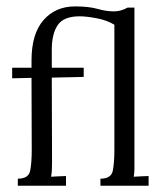

<svg xmlns="http://www.w3.org/2000/svg" viewBox="-20 -591 519 611"><path d="M80.3 -398.6Q80.3 -483.3 118.4 -527Q156.6 -570.6 218.6 -570.6Q262.6 -570.6 290.4 -562.7Q318.3 -554.8 342.5 -554.8Q353.1 -554.8 363.8 -557.6Q374.4 -560.3 386.1 -566.9H407.8V-79.6Q407.8 -64.5 407.8 -53Q407.8 -41.4 405.6 -28.6Q417.3 -29.3 429.2 -29.9Q441.1 -30.4 452.9 -30.8V0H299.6V-22.4Q334.1 -22.4 339 -48Q344 -73.7 344 -114V-512.3Q319.8 -527 287.1 -533Q254.5 -539.1 233.6 -539.1Q182.6 -539.1 163.7 -511.2Q144.8 -483.3 144.8 -432.7V-375.5H246.4V-346.2L144.8 -344L145.6 -79.6Q145.6 -64.5 145.2 -53Q144.8 -41.4 142.6 -28.6Q154.4 -29.3 166.3 -29.9Q178.2 -30.4 190 -30.8V0H36.7V-22.4Q71.1 -22.4 76.1 -48Q81 -73.7 81 -114L80.3 -343.2L18.7 -341.8V-375.5H80.3Z"/></svg>

Font: Parastoo
Style: Regular
Weight: 400
Foundry: Saber Rastikerdar (saber.rastikerdar@gmail.com)
Version: Version 3.000